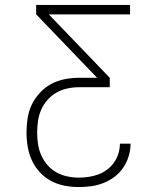

<svg xmlns="http://www.w3.org/2000/svg" viewBox="-20 -755 640 775"><path d="M298 0Q269 0 240.5 -5.5Q212 -11 186.5 -24.5Q161 -38 141 -59.5Q121 -81 109 -107Q97 -133 92 -162Q87 -191 87 -220Q87 -249 91.5 -278Q96 -307 108.5 -333Q121 -359 141.5 -381Q162 -403 187.5 -416.5Q213 -430 242 -435.5Q271 -441 300 -441H372L126 -697V-735H505V-697H177L423 -441V-403H300Q276 -403 252.5 -398Q229 -393 208.5 -381.5Q188 -370 172 -352Q156 -334 146.5 -312.5Q137 -291 133.5 -267Q130 -243 130 -220Q130 -196 133.5 -173Q137 -150 146.5 -128.5Q156 -107 171.5 -89Q187 -71 207.5 -59.5Q228 -48 251.5 -43Q275 -38 298 -38Q318 -38 338 -41Q358 -44 377 -51Q396 -58 412.5 -70.5Q429 -83 440.5 -99.5Q452 -116 458 -135.5Q464 -155 464 -175H507Q507 -150 499.5 -125Q492 -100 477.5 -78.5Q463 -57 442.5 -41.5Q422 -26 398 -16.5Q374 -7 349 -3.5Q324 0 298 0Z"/></svg>

Font: Iosevka SS04 XLt Ex
Style: Regular
Weight: 200
Width: 7
Monospace: yes
Designer: Belleve Invis
Foundry: Belleve Invis
Version: Version 19.0.0; ttfautohint (v1.8.4)